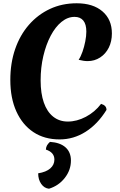

<svg xmlns="http://www.w3.org/2000/svg" viewBox="-20 -826 732 1172"><path d="M597 -192Q614 -187 622 -178Q630 -169 630 -155Q576 -68 502.5 -21.5Q429 25 344 25Q251 25 184 -19.5Q117 -64 80 -145.5Q43 -227 43 -338Q43 -441 72.5 -526.5Q102 -612 156.5 -674.5Q211 -737 285 -771.5Q359 -806 448 -806Q548 -806 605.5 -756.5Q663 -707 663 -622Q663 -573 644 -535Q625 -497 591 -475Q557 -453 515 -453Q503 -453 489.5 -455Q476 -457 460 -461Q473 -480 483.5 -510Q494 -540 500.5 -573Q507 -606 507 -633Q507 -678 488.5 -700.5Q470 -723 435 -723Q393 -723 355.5 -692.5Q318 -662 289.5 -608Q261 -554 244.5 -484Q228 -414 228 -335Q228 -256 247.5 -200Q267 -144 304.5 -114Q342 -84 394 -84Q449 -84 504 -113Q559 -142 597 -192ZM285 40Q347 44 380 73.5Q413 103 413 154Q413 212 375.5 260Q338 308 279 326Q250 323 231.5 296.5Q213 270 213 232Q262 224 287 202Q312 180 312 148Q312 104 260 87Q261 72 267 61.5Q273 51 285 40Z"/></svg>

Font: Merienda ExtraBold
Style: Regular
Weight: 800
Designer: Eduardo Rodriguez Tunni
Foundry: Eduardo Rodriguez Tunni
Version: Version 2.001